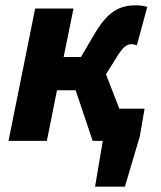

<svg xmlns="http://www.w3.org/2000/svg" viewBox="-20 -529 605 721"><path d="M12 0H156L194 -190H264L328 0H366L337 172H449L505 -17L523 -121H428L378 -250L418 -314C440 -351 456 -363 472 -363C482 -363 488 -361 494 -359L533 -503C520 -507 507 -509 490 -509C430 -509 386 -487 337 -405L284 -315H219L256 -497H112Z"/></svg>

Font: Source Sans Pro
Style: Bold Italic
Weight: 700
Italic angle: -11°
Designer: Paul D. Hunt
Foundry: Adobe Systems Incorporated
Version: Version 3.006;hotconv 1.0.111;makeotfexe 2.5.65597